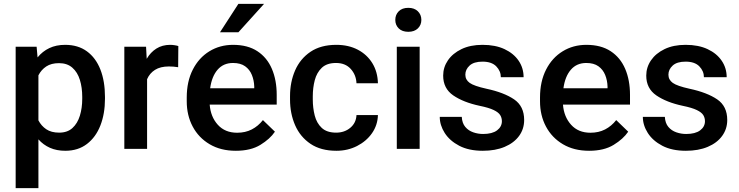

<svg xmlns="http://www.w3.org/2000/svg" viewBox="-20 -770 3824 993"><path d="M522.9 -269V-258.8Q522.9 -182.1 499.3 -121.3Q475.6 -60.5 429.7 -25.4Q383.8 9.8 317.9 9.8Q272.9 9.8 238.3 -5.6Q203.6 -21 178.7 -49.3V203.1H61V-528.3H169.4L174.3 -473.1Q199.7 -504.4 235.1 -521.2Q270.5 -538.1 316.9 -538.1Q383.8 -538.1 429.7 -504.4Q475.6 -470.7 499.3 -410.2Q522.9 -349.6 522.9 -269ZM405.3 -258.8V-269Q405.3 -317.4 393.1 -356.9Q380.9 -396.5 354.2 -419.9Q327.6 -443.4 285.2 -443.4Q245.1 -443.4 219.2 -426.3Q193.4 -409.2 178.7 -380.4V-147.5Q193.4 -119.1 219.2 -101.6Q245.1 -84 286.1 -84Q328.6 -84 354.7 -107.9Q380.9 -131.8 393.1 -171.6Q405.3 -211.4 405.3 -258.8Z M902.3 -531.7 901.4 -422.4Q877.9 -426.3 853.5 -426.3Q809.6 -426.3 781.7 -408.7Q753.9 -391.1 740.7 -360.4V0H623V-528.3H735.4L738.8 -465.8Q758.3 -499.5 788.8 -518.8Q819.3 -538.1 860.4 -538.1Q871.1 -538.1 883.5 -536.1Q896 -534.2 902.3 -531.7Z M1199.7 9.8Q1121.6 9.8 1064.5 -23.9Q1007.3 -57.6 976.6 -115.5Q945.8 -173.3 945.8 -246.1V-265.6Q945.8 -348.6 977.1 -409.9Q1008.3 -471.2 1062.7 -504.6Q1117.2 -538.1 1185.5 -538.1Q1261.2 -538.1 1311.3 -505.1Q1361.3 -472.2 1386.2 -413.8Q1411.1 -355.5 1411.1 -279.3V-229H1064.5Q1069.3 -166 1106.4 -124.8Q1143.6 -83.5 1206.5 -83.5Q1249 -83.5 1282.2 -100.6Q1315.4 -117.7 1339.8 -148.9L1401.9 -88.9Q1376.5 -51.3 1326.7 -20.8Q1276.9 9.8 1199.7 9.8ZM1185.1 -444.3Q1135.3 -444.3 1105.2 -409.4Q1075.2 -374.5 1066.9 -313.5H1294.9V-322.8Q1293.9 -354.5 1282.7 -382.3Q1271.5 -410.2 1247.8 -427.2Q1224.1 -444.3 1185.1 -444.3ZM1117.7 -603 1212.9 -750H1345.7L1212.9 -603Z M1718.3 -84Q1761.7 -84 1791.7 -109.1Q1821.8 -134.3 1823.7 -174.8H1934.6Q1933.1 -123 1904.1 -81.3Q1875 -39.6 1826.7 -14.9Q1778.3 9.8 1719.7 9.8Q1639.2 9.8 1585.9 -26.1Q1532.7 -62 1506.3 -122.3Q1480 -182.6 1480 -255.4V-272.5Q1480 -345.7 1506.3 -406Q1532.7 -466.3 1585.9 -502.2Q1639.2 -538.1 1719.2 -538.1Q1782.7 -538.1 1830.6 -512.9Q1878.4 -487.8 1905.8 -443.1Q1933.1 -398.4 1934.6 -339.4H1823.7Q1821.8 -382.8 1793.9 -413.6Q1766.1 -444.3 1717.8 -444.3Q1670.4 -444.3 1644.3 -419.4Q1618.2 -394.5 1607.9 -355.2Q1597.7 -315.9 1597.7 -272.5V-255.4Q1597.7 -211.9 1607.7 -172.6Q1617.7 -133.3 1644 -108.6Q1670.4 -84 1718.3 -84Z M2024.4 -667Q2024.4 -693.8 2042.2 -711.7Q2060.1 -729.5 2091.8 -729.5Q2123 -729.5 2141.1 -711.7Q2159.2 -693.8 2159.2 -667Q2159.2 -640.6 2141.1 -623Q2123 -605.5 2091.8 -605.5Q2060.1 -605.5 2042.2 -623Q2024.4 -640.6 2024.4 -667ZM2150.4 -528.3V0H2032.2V-528.3Z M2575.7 -143.1Q2575.7 -160.6 2566.9 -174.8Q2558.1 -189 2533.4 -200.9Q2508.8 -212.9 2460.9 -222.7Q2376.5 -240.7 2324.2 -276.6Q2272 -312.5 2272 -378.9Q2272 -421.9 2296.6 -458Q2321.3 -494.1 2366.9 -516.1Q2412.6 -538.1 2475.6 -538.1Q2542 -538.1 2589.4 -515.9Q2636.7 -493.7 2662.4 -455.8Q2688 -418 2688 -370.6H2570.3Q2570.3 -402.3 2546.6 -426.8Q2522.9 -451.2 2475.6 -451.2Q2430.7 -451.2 2408.7 -430.9Q2386.7 -410.6 2386.7 -383.8Q2386.7 -357.4 2409.2 -341.3Q2431.6 -325.2 2496.1 -311Q2586.9 -291.5 2638.9 -256.1Q2690.9 -220.7 2690.9 -149.4Q2690.9 -103 2664.6 -66.9Q2638.2 -30.8 2590.1 -10.5Q2542 9.8 2477.1 9.8Q2404.8 9.8 2355.2 -16.1Q2305.7 -42 2280 -82.3Q2254.4 -122.6 2254.4 -165.5H2368.2Q2370.1 -132.8 2386.5 -113.5Q2402.8 -94.2 2427.5 -85.7Q2452.1 -77.1 2478.5 -77.1Q2525.9 -77.1 2550.8 -95.9Q2575.7 -114.7 2575.7 -143.1Z M3026.9 9.8Q2948.7 9.8 2891.6 -23.9Q2834.5 -57.6 2803.7 -115.5Q2772.9 -173.3 2772.9 -246.1V-265.6Q2772.9 -348.6 2804.2 -409.9Q2835.4 -471.2 2889.9 -504.6Q2944.3 -538.1 3012.7 -538.1Q3088.4 -538.1 3138.4 -505.1Q3188.5 -472.2 3213.4 -413.8Q3238.3 -355.5 3238.3 -279.3V-229H2891.6Q2896.5 -166 2933.6 -124.8Q2970.7 -83.5 3033.7 -83.5Q3076.2 -83.5 3109.4 -100.6Q3142.6 -117.7 3167 -148.9L3229 -88.9Q3203.6 -51.3 3153.8 -20.8Q3104 9.8 3026.9 9.8ZM3012.2 -444.3Q2962.4 -444.3 2932.4 -409.4Q2902.3 -374.5 2894 -313.5H3122.1V-322.8Q3121.1 -354.5 3109.9 -382.3Q3098.6 -410.2 3075 -427.2Q3051.3 -444.3 3012.2 -444.3Z M3626 -143.1Q3626 -160.6 3617.2 -174.8Q3608.4 -189 3583.7 -200.9Q3559.1 -212.9 3511.2 -222.7Q3426.8 -240.7 3374.5 -276.6Q3322.3 -312.5 3322.3 -378.9Q3322.3 -421.9 3346.9 -458Q3371.6 -494.1 3417.2 -516.1Q3462.9 -538.1 3525.9 -538.1Q3592.3 -538.1 3639.6 -515.9Q3687 -493.7 3712.6 -455.8Q3738.3 -418 3738.3 -370.6H3620.6Q3620.6 -402.3 3596.9 -426.8Q3573.2 -451.2 3525.9 -451.2Q3481 -451.2 3459 -430.9Q3437 -410.6 3437 -383.8Q3437 -357.4 3459.5 -341.3Q3481.9 -325.2 3546.4 -311Q3637.2 -291.5 3689.2 -256.1Q3741.2 -220.7 3741.2 -149.4Q3741.2 -103 3714.8 -66.9Q3688.5 -30.8 3640.4 -10.5Q3592.3 9.8 3527.3 9.8Q3455.1 9.8 3405.5 -16.1Q3356 -42 3330.3 -82.3Q3304.7 -122.6 3304.7 -165.5H3418.5Q3420.4 -132.8 3436.8 -113.5Q3453.1 -94.2 3477.8 -85.7Q3502.4 -77.1 3528.8 -77.1Q3576.2 -77.1 3601.1 -95.9Q3626 -114.7 3626 -143.1Z"/></svg>

Font: Vazirmatn RD UI Medium
Style: Regular
Weight: 500
Designer: Saber Rastikerdar
Foundry: Saber Rastikerdar
Version: Version 33.003